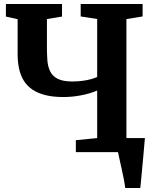

<svg xmlns="http://www.w3.org/2000/svg" viewBox="-20 -763 777 963"><path d="M608 180Q606.3 163.4 601.5 138.1Q596.6 112.9 590.6 85.8Q584.7 58.7 579.5 35.6Q574.2 12.6 571.8 0L532.4 -70.4H706.8Q705.4 -55.1 703.2 -29.6Q701 -4.2 698.3 26.1Q695.6 56.3 692.7 86.1Q689.8 116 687.6 140.9Q685.4 165.8 683.8 180ZM467.4 -308.8Q431.4 -293.5 386.8 -284.9Q342.1 -276.3 297.9 -276.3Q245.7 -276.3 207.1 -286.1Q168.4 -296 141.7 -314.3Q115.1 -332.7 98.9 -359.1Q82.8 -385.5 75.6 -418.9Q68.4 -452.2 68.4 -491.5V-666.7L9.6 -679.9V-743H291V-679.9L215.4 -667.4V-524Q215.4 -490.5 217.6 -460.2Q219.9 -429.8 231.2 -405.9Q242.5 -381.9 268.8 -368.1Q295.2 -354.3 342.8 -354.3Q368.1 -354.3 392.1 -357.4Q416.1 -360.4 435.8 -365.8Q455.6 -371.1 467.4 -377.1V-667.7L384.7 -680.5V-743H695.3V-680.5L614 -667.3V-70.4L695.6 -58.9V0H360.4V-59.9L467.4 -70.4Z"/></svg>

Font: Merriweather Light
Style: Regular
Weight: 300
Designer: Eben Sorkin
Foundry: Eben Sorkin
Version: Version 2.100